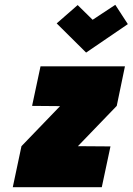

<svg xmlns="http://www.w3.org/2000/svg" viewBox="-20 -776 550 796"><path d="M510 -676 458 -756 364 -694 302 -755 215 -679 337 -558ZM498 -501H148L113 -337L229 -336L69 -170L33 0H402L438 -169L303 -170L464 -337Z"/></svg>

Font: Advent Pro Black
Style: Italic
Weight: 900
Italic angle: -12°
Version: Version 3.000